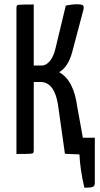

<svg xmlns="http://www.w3.org/2000/svg" viewBox="-20 -721 466 899"><path d="M340 -701Q358 -701 365 -698Q372 -695 372 -686Q372 -681 371 -677L318 -477Q299 -407 257 -383Q326 -345 342 -219L368 -76H424V135Q424 150 414.5 154Q405 158 375 158Q355 72 352 2L284 -1L255 -206Q241 -337 170 -337H138V-16Q138 -7 134.5 -4Q131 -1 111 -0.5Q91 0 57 0V-684Q57 -693 60.5 -696Q64 -699 84 -699.5Q104 -700 138 -700V-414H175Q195 -414 212.5 -434Q230 -454 239 -491L288 -695Q317 -701 340 -701Z"/></svg>

Font: Yanone Kaffeesatz
Style: Regular
Weight: 400
Designer: Yanone (Cyrillic: Daniel Pouzeot & Huerta Tipografica)
Foundry: Yanone
Version: Version 1.100;PS 001.100;hotconv 1.0.70;makeotf.lib2.5.58329